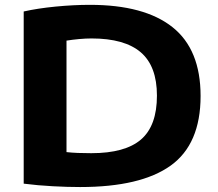

<svg xmlns="http://www.w3.org/2000/svg" viewBox="-20 -767 900 794"><path d="M311.5 6.5Q260 6.5 198.5 3.2Q137 0 78 -7.5V-719.5Q135.5 -732.5 210.2 -739.8Q285 -747 351.5 -747Q577 -747 693.2 -654.8Q809.5 -562.5 809.5 -370Q809.5 -171 685.8 -82.2Q562 6.5 311.5 6.5ZM357.5 -133.5Q497.5 -133.5 563.2 -190.2Q629 -247 629 -371.5Q629 -493.5 562 -550.8Q495 -608 358.5 -608Q334.5 -608 307.2 -605.5Q280 -603 255 -599V-138Q277.5 -135.5 302 -134.5Q326.5 -133.5 357.5 -133.5Z"/></svg>

Font: Encode Sans Expanded Expanded
Style: Bold
Weight: 700
Width: 7
Designer: Multiple Designers
Foundry: Impallari Type
Version: Version 3.000; ttfautohint (v1.8.3) -l 8 -r 50 -G 200 -x 14 